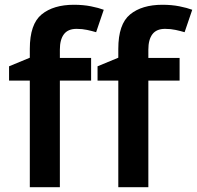

<svg xmlns="http://www.w3.org/2000/svg" viewBox="-20 -785 826 805"><path d="M362 -447H231V0H105V-447H18V-507L105 -543V-580Q105 -684 154.5 -724.5Q204 -765 290 -765Q329 -765 361.5 -758.5Q394 -752 415 -744L383 -650Q366 -655 345.5 -659.5Q325 -664 301 -664Q265 -664 248 -641.5Q231 -619 231 -577V-542H362ZM733 -447H602V0H476V-447H389V-507L476 -543V-580Q476 -684 525.5 -724.5Q575 -765 661 -765Q700 -765 732.5 -758.5Q765 -752 786 -744L754 -650Q737 -655 716.5 -659.5Q696 -664 672 -664Q636 -664 619 -641.5Q602 -619 602 -577V-542H733Z"/></svg>

Font: Noto Sans SemiBold
Style: Regular
Weight: 600
Designer: Monotype Design Team
Foundry: Monotype Imaging Inc.
Version: Version 2.007